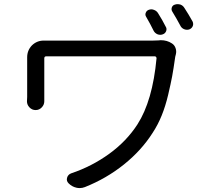

<svg xmlns="http://www.w3.org/2000/svg" viewBox="-20 -872 1040 942"><path d="M757.8 -673.8Q762.7 -674.8 768.6 -674.8Q799.8 -674.8 823.2 -659.2Q835.9 -651.4 841.3 -636.2Q846.7 -621.1 842.8 -605.5Q840.8 -598.6 839.8 -593.8Q831.1 -532.2 824.7 -498Q818.4 -463.9 805.2 -407.7Q792 -351.6 773.4 -305.7Q754.9 -259.8 728.5 -219.7Q673.8 -133.8 587.9 -64.9Q502 3.9 396.5 45.9Q383.8 50.8 371.1 50.8Q362.3 50.8 354.5 48.8Q333 43.9 316.4 27.3Q304.7 15.6 309.1 0Q313.5 -15.6 329.1 -21.5Q430.7 -55.7 515.6 -117.2Q600.6 -178.7 654.3 -261.7Q728.5 -377 748 -585.9Q748 -589.8 745.6 -592.8Q743.2 -595.7 739.3 -595.7H207Q197.3 -595.7 197.3 -585.9V-396.5V-375Q197.3 -358.4 185.5 -345.7Q172.9 -332 154.8 -332Q136.7 -332 124 -345.7Q112.3 -358.4 112.3 -375L113.3 -396.5V-590.8Q113.3 -625 136.7 -649.4Q161.1 -672.9 194.3 -672.9Q194.3 -672.9 195.3 -672.9Q205.1 -672.9 215.8 -672.9H730.5Q743.2 -672.9 757.8 -673.8ZM825.2 -815.4Q819.3 -825.2 823.2 -835.9Q827.1 -846.7 838.9 -849.6Q844.7 -851.6 850.6 -851.6Q857.4 -851.6 865.2 -849.6Q877.9 -844.7 884.8 -833Q905.3 -801.8 924.8 -766.6Q927.7 -760.7 927.7 -753.9Q927.7 -749 925.8 -744.1Q920.9 -732.4 908.2 -727.5Q895.5 -723.6 882.8 -729Q870.1 -734.4 864.3 -747.1Q846.7 -780.3 825.2 -815.4ZM697.3 -789.1Q693.4 -794.9 693.4 -800.8Q693.4 -805.7 695.3 -809.6Q699.2 -820.3 710.9 -824.2Q716.8 -826.2 722.7 -826.2Q729.5 -826.2 736.3 -823.2Q749 -818.4 755.9 -806.6Q776.4 -774.4 793 -741.2Q796.9 -735.4 796.9 -729.5Q796.9 -723.6 794.9 -718.8Q790 -707 777.3 -703.1Q771.5 -701.2 766.6 -701.2Q758.8 -701.2 752 -704.1Q739.3 -710 733.4 -721.7Q717.8 -753.9 697.3 -789.1Z"/></svg>

Font: Gen Jyuu GothicX Regular
Style: Regular
Weight: 400
Designer: [Source Han Sans]
Ryoko NISHIZUKA  (kana & ideographs); Paul D. Hunt (Latin, Greek & Cyrillic); Wenlong ZHANG  (bopomofo
Version: Version 1.002.20150607